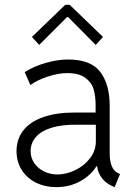

<svg xmlns="http://www.w3.org/2000/svg" viewBox="-20 -771 563 799"><path d="M48.8 -142.6Q48.8 -191.9 76.9 -228Q105 -264.2 159.2 -283.4Q213.4 -302.7 290 -302.7H377.9V-333Q377.9 -369.6 369.9 -398.4Q361.8 -427.2 335.4 -447Q309.1 -466.8 258.8 -466.8Q223.6 -466.8 179.7 -452.6Q135.7 -438.5 106.4 -417L83 -470.7Q117.2 -493.7 168 -508.5Q218.8 -523.4 262.7 -523.4Q358.4 -523.4 397.2 -471.9Q436 -420.4 436.5 -333V-134.8Q436 -66.4 472.7 -49.8L479.5 -46.9L457 7.8L444.3 2Q418.9 -9.8 403.1 -31.2Q387.2 -52.7 384.3 -79.1H381.3Q357.4 -40.5 313.2 -16.4Q269 7.8 213.9 7.8Q167.5 7.8 129.6 -11Q91.8 -29.8 70.3 -64Q48.8 -98.1 48.8 -142.6ZM219.7 -44.9Q257.3 -45.4 294.2 -63.5Q331.1 -81.5 355 -113Q378.9 -144.5 378.9 -182.6V-252H293Q233.9 -252 192.4 -238.8Q150.9 -225.6 129.4 -200.9Q107.9 -176.3 107.4 -142.6Q107.4 -114.3 122.6 -92.3Q137.7 -70.3 163.3 -57.6Q189 -44.9 219.7 -44.9ZM112.8 -617.2 251.5 -751H270L408.7 -617.2L378.4 -584L263.2 -700.2H259.3L143.1 -584Z"/></svg>

Font: Reddit Sans Fudge Light
Style: Regular
Weight: 300
Designer: Stephen Hutchings
Foundry: Reddit
Version: Version 1.013